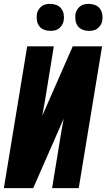

<svg xmlns="http://www.w3.org/2000/svg" viewBox="-20 -975 552 995"><path d="M0 0 121 -735H259L211 -441Q208 -425 205 -408.5Q202 -392 199 -375L357 -735H509L388 0H250L298 -294Q301 -310 304 -326.5Q307 -343 310 -360L152 0ZM441 -815Q424 -815 408.5 -821Q393 -827 383.5 -839.5Q374 -852 371.5 -868.5Q369 -885 371 -902Q373 -914 379.5 -924.5Q386 -935 395.5 -942.5Q405 -950 417 -952.5Q429 -955 440 -955Q457 -955 472.5 -949Q488 -943 497.5 -930.5Q507 -918 510 -901.5Q513 -885 510 -868Q508 -856 501.5 -845.5Q495 -835 485.5 -827.5Q476 -820 464 -817.5Q452 -815 441 -815ZM241 -815Q224 -815 208.5 -821Q193 -827 183.5 -839.5Q174 -852 171.5 -868.5Q169 -885 171 -902Q173 -914 179.5 -924.5Q186 -935 195.5 -942.5Q205 -950 217 -952.5Q229 -955 240 -955Q257 -955 272.5 -949Q288 -943 297.5 -930.5Q307 -918 310 -901.5Q313 -885 310 -868Q308 -856 301.5 -845.5Q295 -835 285.5 -827.5Q276 -820 264 -817.5Q252 -815 241 -815Z"/></svg>

Font: Iosevka SS18 Heavy
Style: Italic
Weight: 900
Italic angle: -9°
Monospace: yes
Designer: Belleve Invis
Foundry: Belleve Invis
Version: Version 25.1.1; ttfautohint (v1.8.4)